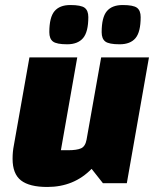

<svg xmlns="http://www.w3.org/2000/svg" viewBox="-20 -728 630 763"><path d="M287 -500 222 -131H251Q285 -131 302 -138.5Q319 -146 324 -173L382 -500H572L484 0H389L344 -57Q274 15 168 15Q97 15 63.5 -11Q30 -37 30 -97Q30 -125 35 -150L97 -500ZM539 -660Q539 -601 518.5 -576.5Q498 -552 455.5 -552Q413 -552 398.5 -563Q384 -574 384 -600Q384 -659 404.5 -683.5Q425 -708 467.5 -708Q510 -708 524.5 -697Q539 -686 539 -660ZM331 -660Q331 -601 310 -576.5Q289 -552 247 -552Q205 -552 190.5 -563Q176 -574 176 -600Q176 -659 196.5 -683.5Q217 -708 259.5 -708Q302 -708 316.5 -697Q331 -686 331 -660Z"/></svg>

Font: Changa One
Style: Italic
Weight: 400
Italic angle: -12°
Designer: Eduardo Rodriguez Tunni
Foundry: Eduardo Rodriguez Tunni
Version: Version 1.003